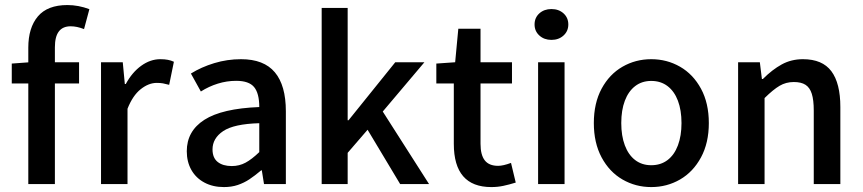

<svg xmlns="http://www.w3.org/2000/svg" viewBox="-20 -740 3468 772"><path d="M200.7 -549.8V-489.7H297.9V-404.3H200.7V0H93.8V-404.3H27.3V-484.4L93.8 -489.3V-548.3Q93.8 -628.4 132.3 -674.1Q170.9 -719.7 251 -719.7Q295.4 -719.7 339.4 -703.1L317.9 -623Q289.1 -634.3 264.2 -634.3Q232.4 -634.3 216.6 -613.5Q200.7 -592.8 200.7 -549.8Z M485.8 -402.3Q511.2 -449.2 547.9 -475.6Q584.5 -502 624.5 -502Q642.1 -502 654.8 -499.5Q667.5 -497.1 679.2 -491.7L660.2 -398.9Q646 -402.8 635.3 -404.8Q624.5 -406.7 610.4 -406.7Q577.6 -406.7 545.7 -381.3Q513.7 -356 492.7 -302.7V0H386.2V-489.7H473.6L481.9 -402.3Z M787.6 -372.1 747.6 -444.3Q789.1 -470.2 841.3 -486.1Q893.6 -502 949.2 -502Q1041 -502 1085.2 -449.2Q1129.4 -396.5 1129.4 -292.5V0H1041.5L1032.7 -55.2H1030.3Q1003.4 -32.7 982.4 -18.8Q961.4 -4.9 936.3 3.7Q911.1 12.2 880.4 12.2Q835.9 12.2 802 -5.9Q768.1 -23.9 749.5 -56.6Q731 -89.4 731 -131.8Q731 -212.9 801.8 -258.3Q872.6 -303.7 1022.5 -309.6Q1022.5 -364.7 1001.7 -389.9Q981 -415 929.7 -415Q892.1 -415 856 -403.8Q819.8 -392.6 787.6 -372.1ZM1022.5 -244.6Q920.4 -241.7 877.4 -212.9Q834.5 -184.1 834.5 -139.2Q834.5 -105.5 855.2 -88.9Q876 -72.3 912.1 -72.3Q941.9 -72.3 967.3 -85.9Q992.7 -99.6 1022.5 -128.4Z M1381.3 -256.3 1569.3 -489.7H1686.5L1519 -291.5L1705.1 0H1588.9L1458 -218.3L1377.9 -125.5V0H1273.4V-708H1377.9V-256.3Z M1810.1 -489.7 1822.8 -624.5H1912.1V-489.7H2038.6V-404.3H1912.1V-161.6Q1912.1 -117.2 1929.2 -95.2Q1946.3 -73.2 1982.9 -73.2Q2002.9 -73.2 2034.7 -85L2053.7 -5.9Q2026.9 2.4 2003.7 7.3Q1980.5 12.2 1955.6 12.2Q1804.7 12.2 1804.7 -161.6V-404.3H1734.4V-484.4Z M2265.1 -641.6Q2265.1 -614.7 2245.8 -597.2Q2226.6 -579.6 2197.3 -579.6Q2168 -579.6 2148.7 -597.2Q2129.4 -614.7 2129.4 -641.6Q2129.4 -668.9 2148.7 -686.3Q2168 -703.6 2197.3 -703.6Q2226.6 -703.6 2245.8 -686.3Q2265.1 -668.9 2265.1 -641.6ZM2143.6 0V-489.7H2250V0Z M2598.6 12.2Q2535.6 12.2 2482.9 -18.3Q2430.2 -48.8 2398.9 -107.2Q2367.7 -165.5 2367.7 -245.1Q2367.7 -325.2 2398.9 -383.3Q2430.2 -441.4 2482.9 -471.7Q2535.6 -502 2598.6 -502Q2661.6 -502 2714.4 -471.7Q2767.1 -441.4 2798.6 -383.3Q2830.1 -325.2 2830.1 -245.1Q2830.1 -165.5 2798.6 -107.2Q2767.1 -48.8 2714.4 -18.3Q2661.6 12.2 2598.6 12.2ZM2598.6 -414.6Q2561 -414.6 2533.9 -393.8Q2506.8 -373 2492.4 -335Q2478 -296.9 2478 -245.1Q2478 -193.8 2492.4 -155.5Q2506.8 -117.2 2533.9 -96.4Q2561 -75.7 2598.6 -75.7Q2636.7 -75.7 2664.1 -96.4Q2691.4 -117.2 2705.8 -155.5Q2720.2 -193.8 2720.2 -245.1Q2720.2 -296.9 2705.8 -335Q2691.4 -373 2664.1 -393.8Q2636.7 -414.6 2598.6 -414.6Z M3047.4 -422.4Q3085 -460 3123.3 -481Q3161.6 -502 3208.5 -502Q3286.6 -502 3322.8 -453.6Q3358.9 -405.3 3358.9 -309.6V0H3252V-295.4Q3252 -337.9 3244.1 -362.8Q3236.3 -387.7 3219 -398.9Q3201.7 -410.2 3171.9 -410.2Q3140.1 -410.2 3114.5 -395Q3088.9 -379.9 3054.2 -345.7V0H2947.8V-489.7H3035.2L3043.5 -422.4Z"/></svg>

Font: Varta
Style: Bold
Weight: 700
Designer: Joana Correia, Viktoriya Grabowska, Eben Sorkin
Foundry: Sorkin Type
Version: Version 1.002; ttfautohint (v1.3) -l 8 -r 24 -G 200 -x 12 -H